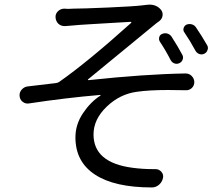

<svg xmlns="http://www.w3.org/2000/svg" viewBox="-20 -780 964 839"><path d="M678.7 -597.7Q672.9 -607.4 675.8 -617.7Q678.7 -627.9 688.5 -631.8Q700.2 -636.7 711.4 -633.3Q722.7 -629.9 729.5 -620.1Q757.8 -576.2 776.4 -541Q782.2 -531.2 778.3 -520Q774.4 -508.8 763.7 -503.9Q752.9 -499 742.2 -502.9Q731.4 -506.8 725.6 -517.6Q703.1 -561.5 678.7 -597.7ZM786.1 -637.7Q779.3 -646.5 782.2 -656.7Q785.2 -667 793.9 -671.9Q805.7 -676.8 817.4 -673.8Q829.1 -670.9 835.9 -661.1Q861.3 -624 884.8 -583Q888.7 -577.1 888.7 -570.3Q888.7 -566.4 886.7 -561.5Q883.8 -550.8 873 -545.4Q862.3 -540 851.1 -543.9Q839.8 -547.9 834 -558.6Q809.6 -603.5 786.1 -637.7ZM265.6 -666Q263.7 -666 261.7 -666Q247.1 -666 235.4 -675.8Q223.6 -687.5 222.7 -704.1Q221.7 -719.7 233.4 -731Q245.1 -742.2 261.7 -742.2Q269.5 -741.2 277.3 -741.2Q288.1 -741.2 299.8 -742.2Q338.9 -742.2 451.7 -747.1Q564.5 -752 603.5 -756.8Q611.3 -757.8 620.1 -758.8Q627 -759.8 632.8 -759.8Q664.1 -759.8 682.6 -738.3Q692.4 -726.6 690.4 -711.9Q688.5 -697.3 675.8 -687.5Q663.1 -678.7 655.3 -671.9Q400.4 -461.9 365.2 -433.6Q363.3 -432.6 364.3 -431.2Q365.2 -429.7 366.2 -429.7Q613.3 -456.1 791 -459Q806.6 -459 817.4 -448.2Q829.1 -436.5 829.1 -420.9Q829.1 -406.2 818.4 -395.5Q806.6 -384.8 792 -385.7Q751 -386.7 714.8 -386.7Q630.9 -386.7 578.1 -378.9Q503.9 -369.1 446.3 -314Q388.7 -258.8 388.7 -192.4Q388.7 -69.3 558.6 -46.9Q602.5 -41 647.5 -41Q653.3 -41 659.2 -41Q674.8 -41 685.1 -29.3Q695.3 -17.6 692.4 -2.9Q688.5 15.6 674.8 27.3Q661.1 39.1 643.6 39.1Q480.5 39.1 395 -17.1Q309.6 -73.2 309.6 -179.7Q309.6 -236.3 342.8 -285.6Q376 -335 418.9 -362.3Q419.9 -363.3 419.4 -364.3Q418.9 -365.2 418 -365.2Q267.6 -352.5 107.4 -328.1Q91.8 -325.2 79.1 -335Q65.4 -345.7 65.4 -364.3Q65.4 -377 74.2 -387.7Q85 -400.4 100.6 -402.3Q100.6 -402.3 224.6 -417Q232.4 -418 238.3 -421.9Q361.3 -507.8 552.7 -679.7Q554.7 -681.6 553.7 -683.1Q552.7 -684.6 550.8 -684.6Q533.2 -683.6 475.6 -680.2Q418 -676.8 368.2 -673.8Q318.4 -670.9 300.8 -668.9Q293 -668 265.6 -666Z"/></svg>

Font: Gen Jyuu Gothic P Regular
Style: Regular
Weight: 400
Designer: [Source Han Sans]
Ryoko NISHIZUKA  (kana & ideographs); Paul D. Hunt (Latin, Greek & Cyrillic); Wenlong ZHANG  (bopomofo
Version: Version 1.002.20150607